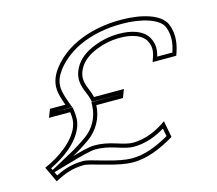

<svg xmlns="http://www.w3.org/2000/svg" viewBox="-98 -791 1054 931"><g transform="rotate(-15 428.5 -325.5)"><path d="M228.3 -33C236.7 -33 269.2 -24.8 325.9 -8.5C382.5 7.8 427.1 16 459.6 16C493.8 16 528.7 9.7 564.4 -3C600.1 -15.7 635.8 -33 671.8 -55L656 -138C613.3 -107.7 554.3 -76 482.3 -76C467.3 -76 441.2 -82 404.2 -94C367.1 -106 332.7 -112 301 -112C268.2 -112 211.2 -95 186.9 -88C216.3 -104 246.5 -123 277.4 -145C323.5 -177.8 357 -233.9 359.6 -298H493.4L509 -339H359C349.7 -384.5 316.2 -419.9 336.5 -473C350 -508.3 378.2 -535.7 421 -555C463.8 -574.3 508.1 -584 553.9 -584C613.3 -584 662.3 -567.2 680.6 -534.5C701.2 -497.8 692.4 -468.7 677.2 -429H795.9C814.7 -478 824.1 -530.7 802.5 -583.5C778.8 -641.4 681.8 -667 580.6 -667C491.6 -667 418.4 -649.8 356.4 -621.5C290.8 -591.6 225.5 -535.9 202.3 -475C195.6 -457.7 192.9 -439.2 194.2 -419.5C195.4 -399.8 202.4 -373 215.3 -339H137.8L122.1 -298H228.4C232.8 -269.2 232.2 -249.1 223 -225C197.4 -158.2 116.5 -101 42.1 -69L78.5 9C125.9 -15 163.5 -33 228.3 -33ZM73.5 -49.1 68.8 -59.2C140.9 -93.8 215 -148.1 241.7 -217.9C252.2 -245.5 252.8 -270.6 248.1 -301L245.5 -318H228.4C202.8 -318 174.9 -319 151.9 -319H244.2L234 -346.1C221.5 -379.1 215.2 -404.6 214.1 -420.8C213.1 -437.8 215.4 -453.3 220.9 -467.9C241.4 -521.4 302.5 -575 364.7 -603.3C424.1 -630.4 494.2 -647 580.6 -647C681.7 -647 766.5 -618.7 784 -575.9C801.2 -533.9 796.2 -491.7 781.9 -449H705.5C714.9 -479.8 717 -510.6 698.1 -544.3C673.7 -587.7 615.5 -604 553.9 -604C505.3 -604 458 -593.7 412.7 -573.2C366.5 -552.4 333.5 -521.3 317.8 -480.1C293.6 -416.8 332.1 -370.5 339.5 -335L342.7 -319H359C398.9 -319 440.7 -318 479.3 -318H340.4L339.6 -298.8C337.3 -241.2 307 -190.6 265.8 -161.3C235.5 -139.7 206 -121.1 177.3 -105.6ZM79.3 -36.5 192.3 -68.8C216.7 -75.7 273.6 -92 301 -92C330.2 -92 362.5 -86.5 398 -75C435.8 -62.7 462.7 -56 482.3 -56C546.4 -56 600.7 -79.5 641.9 -104.7L649.5 -65C617.7 -46.5 588.2 -32.7 557.7 -21.8C523.9 -9.9 491.3 -4 459.6 -4C430.4 -4 387.1 -11.7 331.4 -27.7C273.8 -44.3 243.9 -53 228.3 -53C168.5 -53 126.9 -37.1 88 -18.1Z"/></g></svg>

Font: Din Kursivschrift
Style: BreitGhost
Weight: 400
Version: Version 1.089